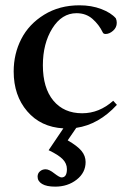

<svg xmlns="http://www.w3.org/2000/svg" viewBox="-20 -466 479 713"><path d="M185.1 227.1Q152.8 227.1 136.2 217Q119.6 207 119.6 189.9Q119.6 177.7 128.4 170.2Q137.2 162.6 149.4 162.6Q162.6 162.6 182.1 178.2Q201.2 192.9 208.5 192.9Q228.5 192.9 228.5 162.1Q228.5 141.1 212.6 125Q196.8 108.9 160.6 91.8L215.3 10.7Q131.3 5.9 81.1 -52.7Q30.8 -111.3 30.8 -200.7Q30.8 -266.1 59.1 -321.3Q87.4 -376.5 144 -411.4Q200.7 -446.3 274.9 -446.3Q319.8 -446.3 356.2 -432.4Q392.6 -418.5 410.2 -397.9Q413.6 -390.1 413.6 -381.3Q413.6 -363.8 399.9 -351.8Q386.2 -339.8 372.1 -339.8Q363.8 -339.8 361.3 -346.2Q347.7 -374.5 323.5 -395.8Q299.3 -417 264.2 -417Q209.5 -417 174.3 -360.6Q139.2 -304.2 139.2 -223.6Q139.2 -139.2 178.2 -92.3Q217.3 -45.4 285.2 -45.4Q348.6 -45.4 400.4 -91.8L414.1 -76.7Q346.7 -3.4 263.2 8.8L231.4 55.2Q267.1 75.7 282.5 94.2Q297.9 112.8 297.9 135.7Q297.9 175.3 264.6 201.2Q231.4 227.1 185.1 227.1Z"/></svg>

Font: Elstob Medium
Style: Regular
Weight: 500
Designer: Peter S. Baker
Version: Version 1.015